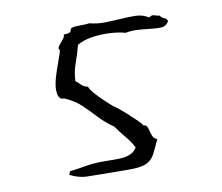

<svg xmlns="http://www.w3.org/2000/svg" viewBox="-73 -740 946 819"><g transform="rotate(-10 400.0 -330.0)"><path d="M696 -603Q684 -583 667 -581.5Q650 -580 630 -582Q625 -583 622 -583Q618 -583 611 -584Q585 -587 559.5 -588.5Q534 -590 509 -585Q477 -594 437.5 -595.5Q398 -597 361.5 -591Q325 -585 300 -570Q290 -532 276.5 -494.5Q263 -457 262 -419Q276 -408 284 -399.5Q292 -391 311 -386Q314 -375 331.5 -355Q349 -335 370 -315.5Q391 -296 402 -286Q409 -283 425.5 -269.5Q442 -256 461 -238.5Q480 -221 495.5 -206Q511 -191 515 -183Q527 -182 531 -173Q535 -164 537.5 -152.5Q540 -141 545 -130.5Q550 -120 563 -115Q547 -79 534.5 -55Q522 -31 499 -19.5Q476 -8 425 -8Q381 -8 330 -8.5Q279 -9 238 -10Q218 -11 199 -17Q180 -23 167 -30Q169 -34 170 -38Q171 -42 174 -45Q203 -48 235.5 -54Q268 -60 302 -61Q311 -61 320.5 -61Q330 -61 340 -61Q366 -60 391 -61Q416 -62 436 -70Q456 -78 466 -97Q450 -126 430 -149.5Q410 -173 392 -199Q355 -225 328.5 -253.5Q302 -282 274 -309Q246 -336 202 -355Q189 -354 183 -362Q177 -370 175.5 -381Q174 -392 174 -397Q175 -423 184.5 -454.5Q194 -486 205 -515Q216 -544 220 -560Q213 -568 217.5 -575.5Q222 -583 230 -592Q236 -599 242 -607Q248 -615 248 -624Q253 -623 267 -625.5Q281 -628 281 -642Q287 -648 302 -649Q317 -650 332 -650Q341 -650 349.5 -650.5Q358 -651 363 -652Q398 -643 432 -644Q466 -645 496 -647Q532 -650 563.5 -649Q595 -648 619 -632Q629 -639 636 -638.5Q643 -638 650 -635Q654 -634 657.5 -633Q661 -632 665 -632Q670 -622 681.5 -618Q693 -614 696 -603Z"/></g></svg>

Font: Yuji Boku
Style: Regular
Weight: 400
Designer: Kataoka Yuji
Foundry: Kinuta Font Factory
Version: Version 3.002